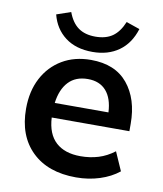

<svg xmlns="http://www.w3.org/2000/svg" viewBox="-81 -776 725 852"><g transform="rotate(10 281.0 -349.5)"><path d="M319 10Q192 10 120 -60Q48 -130 48 -252Q48 -331 79 -390Q110 -449 165.5 -482Q221 -515 295 -515Q404 -515 460.5 -446.5Q517 -378 517 -266V-233H167Q171 -159 211 -122.5Q251 -86 322 -86Q365 -86 402.5 -97.5Q440 -109 474 -135L511 -51Q475 -22 425 -6Q375 10 319 10ZM296 -429Q241 -429 209 -395Q177 -361 169 -299H411Q408 -362 378.5 -395.5Q349 -429 296 -429ZM294 -551Q219 -551 171 -587.5Q123 -624 107 -687L171 -709Q188 -663 218 -641.5Q248 -620 295 -620Q342 -620 372 -641Q402 -662 421 -708L482 -687Q461 -620 412.5 -585.5Q364 -551 294 -551Z"/></g></svg>

Font: MulishBold
Style: Bold
Weight: 700
Designer: Vernon Adams
Foundry: Vernon Adams
Version: Version 3.602; ttfautohint (v1.8.3)